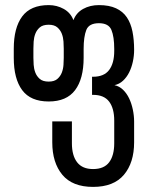

<svg xmlns="http://www.w3.org/2000/svg" viewBox="-20 -727 580 753"><path d="M230 -536Q230 -548 229 -564Q228 -580 222.5 -594.5Q217 -609 205 -619.5Q193 -630 171 -630Q148 -630 136 -619.5Q124 -609 118.5 -594.5Q113 -580 112 -564Q111 -548 111 -536V-500Q111 -489 112 -473Q113 -457 118.5 -442.5Q124 -428 136 -417.5Q148 -407 171 -407Q193 -407 205 -417.5Q217 -428 222.5 -442.5Q228 -457 229 -473Q230 -489 230 -500ZM429 -393Q448 -389 462.5 -375Q477 -361 486.5 -341Q496 -321 501 -297Q506 -273 506 -250V-169Q506 -89 466 -41.5Q426 6 345 6Q264 6 224.5 -41.5Q185 -89 185 -169V-251H262V-165Q262 -117 282.5 -90.5Q303 -64 345 -64Q388 -64 408 -90.5Q428 -117 428 -165V-254Q428 -302 408 -328.5Q388 -355 345 -355H341V-426H345Q388 -426 408 -452.5Q428 -479 428 -527V-535Q428 -583 417 -609.5Q406 -636 368 -636Q329 -636 318.5 -609.5Q308 -583 308 -535V-500Q308 -418 274.5 -373.5Q241 -329 171 -329Q100 -329 67 -373.5Q34 -418 34 -500V-536Q34 -618 67 -662.5Q100 -707 171 -707Q203 -707 230 -692Q257 -677 268 -648Q279 -677 306 -692Q333 -707 368 -707Q408 -707 435 -694.5Q462 -682 477.5 -659Q493 -636 499.5 -603.5Q506 -571 506 -531Q506 -508 501 -485Q496 -462 486.5 -443Q477 -424 462.5 -410.5Q448 -397 429 -393Z"/></svg>

Font: Bebas Neue Regular
Style: Regular
Weight: 400
Designer: Ryoichi Tsunekawa & LGV (GE)
Foundry: Free Software Foundation, Inc.
Version: Version 1.003 August 13, 2016